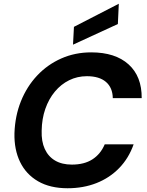

<svg xmlns="http://www.w3.org/2000/svg" viewBox="-20 -991 782 1023"><path d="M340 12Q247 12 183 -25Q119 -62 87 -128Q55 -194 57 -281Q60 -373 91.5 -451.5Q123 -530 178 -588.5Q233 -647 306.5 -679.5Q380 -712 466 -712Q594 -712 665 -648Q736 -584 735 -468H581Q580 -524 544.5 -554.5Q509 -585 443 -585Q392 -585 348.5 -563.5Q305 -542 272.5 -503Q240 -464 221.5 -411Q203 -358 202 -295Q200 -238 218.5 -197.5Q237 -157 273.5 -135.5Q310 -114 363 -114Q429 -114 472.5 -142Q516 -170 538 -222H692Q666 -148 615 -95.5Q564 -43 494 -15.5Q424 12 340 12ZM369 -753 374 -848 613 -971 608 -863Z"/></svg>

Font: DM Sans 18pt ExtraBold
Style: Italic
Weight: 800
Italic angle: -10°
Designer: Colophon Foundry, Jonny Pinhorn
Foundry: Colophon Foundry
Version: Version 4.004;gftools[0.9.30]